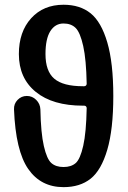

<svg xmlns="http://www.w3.org/2000/svg" viewBox="-20 -770 540 810"><path d="M335 -406.2Q339.8 -406.2 342.8 -409.2Q345.7 -412.1 345.7 -417Q343.8 -518.6 331.1 -575.7Q318.4 -632.8 299.3 -651.9Q280.3 -670.9 248 -670.9Q212.9 -670.9 192.4 -638.7Q171.9 -606.4 171.9 -542Q171.9 -469.7 209 -438Q246.1 -406.2 330.1 -406.2ZM248 19.5Q152.3 19.5 99.1 -57.1Q45.9 -133.8 39.1 -308.6Q38.1 -332 54.2 -348.6Q70.3 -365.2 93.3 -365.2Q116.2 -365.2 132.8 -348.6Q149.4 -332 150.4 -308.6Q152.3 -209 165 -153.8Q177.7 -98.6 196.8 -82Q215.8 -65.4 248 -65.4Q280.3 -65.4 299.3 -82Q318.4 -98.6 331.1 -154.8Q343.8 -210.9 345.7 -313.5Q345.7 -318.4 342.8 -321.3Q339.8 -324.2 335 -324.2H330.1Q202.1 -324.2 130.9 -382.3Q59.6 -440.4 59.6 -542Q59.6 -635.7 111.3 -692.9Q163.1 -750 248 -750Q317.4 -750 362.3 -713.9Q407.2 -677.7 432.6 -591.3Q458 -504.9 458 -364.7Q458 -224.6 432.6 -138.2Q407.2 -51.8 362.3 -16.1Q317.4 19.5 248 19.5Z"/></svg>

Font: Rounded-X Mgen+ 1mn medium
Style: Regular
Weight: 500
Designer: [Source Han Sans]
Ryoko NISHIZUKA  (kana & ideographs); Paul D. Hunt (Latin, Greek & Cyrillic); Wenlong ZHANG  (bopomofo
Version: Version 1.059.20150602